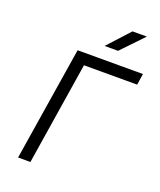

<svg xmlns="http://www.w3.org/2000/svg" viewBox="-169 -1054 963 1157"><g transform="rotate(20 312.0 -475.0)"><path d="M89 0 205 -730H624L613 -658H272L168 0ZM349 -810 477 -950H569L435 -810Z"/></g></svg>

Font: JetBrains Mono NL Light
Style: Italic
Weight: 300
Italic angle: -9°
Designer: Philipp Nurullin, Konstantin Bulenkov
Foundry: JetBrains
Version: Version 2.304; ttfautohint (v1.8.4.7-5d5b)